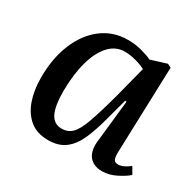

<svg xmlns="http://www.w3.org/2000/svg" viewBox="-123 -663 834 816"><g transform="rotate(30 294.5 -255.5)"><path d="M487 -87Q487 -64 492 -54.5Q497 -45 513 -45Q526 -45 540.5 -52Q555 -59 569 -70L588 -37Q571 -21 536.5 -3.5Q502 14 468 14Q425 14 404 -13Q383 -40 389 -90L411 -294L404 -295L375 -188Q359 -127 339 -81.5Q319 -36 287 -11Q255 14 203 14Q148 14 113.5 -14.5Q79 -43 62 -91.5Q45 -140 45 -202Q45 -296 75 -369Q105 -442 159.5 -483.5Q214 -525 286 -525Q323 -525 355.5 -516Q388 -507 406 -498L483 -522L501 -513ZM229 -57Q259 -57 279 -76.5Q299 -96 317.5 -147Q336 -198 362 -294L402 -449Q381 -460 353 -467.5Q325 -475 299 -475Q255 -475 223 -440.5Q191 -406 174 -344.5Q157 -283 156 -202Q156 -126 173.5 -91.5Q191 -57 229 -57Z"/></g></svg>

Font: Literata 36pt Medium
Style: Italic
Weight: 500
Italic angle: -2°
Designer: Latin by Veronika Burian and Jose Scaglione. Greek by Irene Vlachou. Cyrillic by Vera Evstafieva
Foundry: TypeTogether
Version: Version 3.002